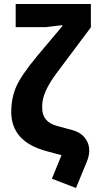

<svg xmlns="http://www.w3.org/2000/svg" viewBox="-20 -760 478 955"><path d="M358 175 238 129 286 12 212 -8Q36 -55 36 -203Q36 -273 61 -329.5Q86 -386 163 -479L290 -630V-635L208 -625H58V-740H432V-624L262 -397Q190 -301 190 -235V-221Q190 -153 266 -133L340 -113Q380 -102 402 -74.5Q424 -47 424 -11Q424 14 412 44Z"/></svg>

Font: Anuphan
Style: Bold
Weight: 700
Designer: Mike Abbink, Paul van der Laan, Pieter van Rosmalen, Mint Tantisuwanna
Foundry: Bold Monday; Cadson Demak
Version: Version 3.002;hotconv 1.0.109;makeotfexe 2.5.65596